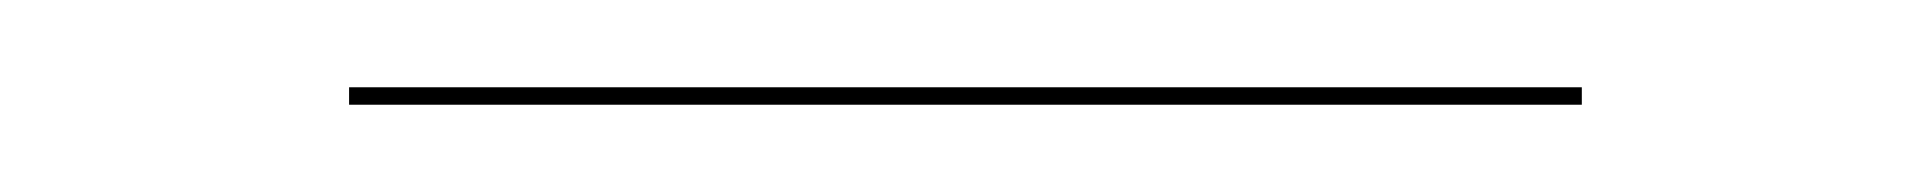

<svg xmlns="http://www.w3.org/2000/svg" viewBox="-20 -497 442 44"><path d="M60 -477V-473H342.5V-477Z"/></svg>

Font: Bodoni* 36pt Medium
Style: Regular
Weight: 500
Version: Version 2.3